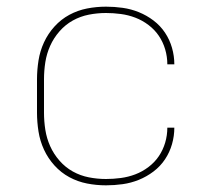

<svg xmlns="http://www.w3.org/2000/svg" viewBox="-20 -548 640 576"><path d="M298 8Q269 8 241 2.5Q213 -3 188 -16.5Q163 -30 143.5 -51.5Q124 -73 112 -99Q100 -125 95.5 -153.5Q91 -182 91 -210V-310Q91 -338 95.5 -366.5Q100 -395 112 -421Q124 -447 143.5 -468.5Q163 -490 188 -503.5Q213 -517 241 -522.5Q269 -528 298 -528Q323 -528 348 -524.5Q373 -521 396.5 -511.5Q420 -502 440.5 -486.5Q461 -471 475 -450Q489 -429 496 -404.5Q503 -380 503 -355H482Q482 -378 475.5 -400Q469 -422 456.5 -440.5Q444 -459 425.5 -473Q407 -487 386 -495Q365 -503 342.5 -506Q320 -509 298 -509Q272 -509 246.5 -504Q221 -499 198.5 -486.5Q176 -474 158.5 -454Q141 -434 130.5 -410.5Q120 -387 116 -361.5Q112 -336 112 -310V-210Q112 -184 116 -158.5Q120 -133 130.5 -109.5Q141 -86 158.5 -66Q176 -46 198.5 -33.5Q221 -21 246.5 -16Q272 -11 298 -11Q320 -11 342.5 -14Q365 -17 386 -25Q407 -33 425.5 -47Q444 -61 456.5 -79.5Q469 -98 475.5 -120Q482 -142 482 -165H503Q503 -140 496 -115.5Q489 -91 475 -70Q461 -49 440.5 -33.5Q420 -18 396.5 -8.5Q373 1 348 4.5Q323 8 298 8Z"/></svg>

Font: Iosevka Aile Thin
Style: Regular
Weight: 100
Designer: Belleve Invis
Foundry: Belleve Invis
Version: Version 31.1.0; ttfautohint (v1.8.4)